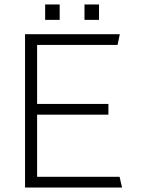

<svg xmlns="http://www.w3.org/2000/svg" viewBox="-20 -839 633 859"><path d="M182 -819V-750H247V-819ZM358 -819V-750H423V-819ZM92 0H526L515 -48H146V-326H465V-374H146V-638H506L516 -686H92Z"/></svg>

Font: Chivo Light
Style: Regular
Weight: 300
Designer: Hector Gatti
Foundry: Omnibus-Type
Version: Version 1.003;PS 001.003;hotconv 1.0.70;makeotf.lib2.5.58329